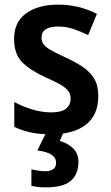

<svg xmlns="http://www.w3.org/2000/svg" viewBox="-20 -572 482 832"><path d="M406 -156Q406 -74 352.5 -32Q299 10 201 10Q151 10 113.5 2Q76 -6 42 -22V-130Q76 -111 119 -98Q162 -85 202 -85Q246 -85 266 -101Q286 -117 286 -145Q286 -160 279 -173Q272 -186 249 -201Q226 -216 179 -236Q110 -268 75.5 -303Q41 -338 41 -404Q41 -476 93 -514Q145 -552 233 -552Q320 -552 400 -512L362 -420Q329 -436 298 -446.5Q267 -457 232 -457Q160 -457 160 -409Q160 -393 168.5 -380.5Q177 -368 200 -355Q223 -342 266 -322Q308 -303 339.5 -281.5Q371 -260 388.5 -230.5Q406 -201 406 -156ZM320 128Q320 182 287.5 211Q255 240 178 240Q142 240 116 233V162Q129 165 146 167.5Q163 170 176 170Q197 170 210 161.5Q223 153 223 133Q223 90 142 80L181 0H256L239 39Q274 48 297 71Q320 94 320 128Z"/></svg>

Font: Noto Sans Malayalam SemiCondensed SemiBold
Style: Regular
Weight: 600
Width: 4
Designer: Jelle Bosma - Monotype Design Team
Foundry: Monotype Imaging Inc.
Version: Version 2.104; ttfautohint (v1.8.4.7-5d5b)